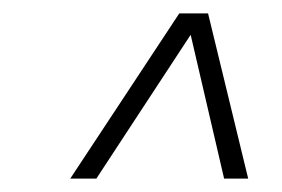

<svg xmlns="http://www.w3.org/2000/svg" viewBox="-20 -770 422 287"><path d="M85 -503 248 -750H291L351 -503H315L265 -718L124 -503Z"/></svg>

Font: Saira Ultra Condensed Thin
Style: Italic
Weight: 100
Width: 1
Italic angle: -12°
Designer: Hector Gatti with collaboration of the Omnibus-Type team
Foundry: Omnibus-Type
Version: Version 1.001; ttfautohint (v1.8)